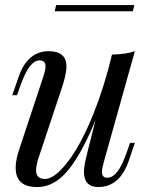

<svg xmlns="http://www.w3.org/2000/svg" viewBox="-20 -732 607 766"><path d="M372.1 14.2Q314.9 14.2 314.9 -47.9Q314.9 -70.3 329.1 -126L360.8 -251.5Q283.2 -63.5 208 -11.7Q169.9 14.6 127 14.2Q42.5 14.2 42.5 -63Q42.5 -94.2 57.1 -137.2L153.8 -429.2Q161.6 -453.6 161.6 -466.8Q161.6 -491.2 138.2 -491.2Q96.2 -491.2 61 -389.2L47.9 -352.1H28.8L54.2 -424.8Q89.4 -527.8 174.8 -527.8Q245.1 -527.8 245.1 -465.8Q245.1 -438.5 229 -388.2L133.8 -102.1Q124 -72.8 124 -52.2Q124 -18.1 159.2 -18.1Q194.3 -18.1 240.2 -73.7Q287.1 -129.4 332 -229Q377 -328.6 411.6 -454.6L426.8 -514.2Q483.9 -515.6 518.1 -527.8L394 -85Q386.7 -59.6 386.7 -45.9Q386.7 -22.9 408.2 -22.9Q429.7 -23.4 448.2 -46.9Q466.8 -70.3 485.8 -125L499 -162.1H518.1L493.2 -88.9Q457 14.2 372.1 14.2ZM198.2 -687 204.1 -711.9H516.1L509.8 -687Z"/></svg>

Font: PlayfairDisplay-Italic
Style: Italic
Weight: 400
Italic angle: -14°
Designer: Claus Eggers Sørensen
Foundry: Claus Eggers Sørensen
Version: Version 1.002;PS 001.002;hotconv 1.0.70;makeotf.lib2.5.58329